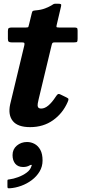

<svg xmlns="http://www.w3.org/2000/svg" viewBox="-20 -668 460 1033"><path d="M47.5 166.5Q47.5 195.5 62.2 213Q77 230.5 104.5 230.5Q115.5 230.5 124 228.2Q132.5 226 139 222Q145.5 218.5 149.2 219Q153 219.5 148.5 227.5Q143 246.5 122.8 261.2Q102.5 276 77.2 285.2Q52 294.5 31 297Q25.5 297.5 22.8 298.2Q20 299 20 305V335Q20 343 22.5 344.2Q25 345.5 32.5 345Q63 343 94 331.8Q125 320.5 151 301Q177 281.5 193 254.8Q209 228 209 195.5Q209 160 197 138.2Q185 116.5 166 106.2Q147 96 125.5 96Q93.5 96 70.5 115.5Q47.5 135 47.5 166.5ZM44 -520Q32.5 -520 27.5 -517Q22.5 -514 22.5 -501.5V-458.5Q22.5 -447 27.2 -443.5Q32 -440 42.5 -440H97.5Q110 -440 111.2 -435.8Q112.5 -431.5 110.5 -422.5L34.5 -106Q22.5 -49.5 49 -16.8Q75.5 16 142 16Q213 16 265.2 -21Q317.5 -58 344 -119Q349.5 -131.5 348.2 -135.5Q347 -139.5 336.5 -144.5L303.5 -160.5Q294.5 -164.5 289.5 -159.8Q284.5 -155 279 -146.5Q259.5 -116.5 240 -100.2Q220.5 -84 202 -84Q188 -84 184.5 -92Q181 -100 183.2 -111.8Q185.5 -123.5 188 -134.5L258 -426Q260 -434 262.5 -437Q265 -440 275.5 -440H378.5Q392.5 -440 395 -443.5Q397.5 -447 397.5 -460.5V-503.5Q397.5 -515 393.8 -517.5Q390 -520 379 -520H298Q285 -520 284 -523Q283 -526 285.5 -536L308.5 -634Q311 -643.5 307 -645.8Q303 -648 290.5 -648Q280.5 -648 275.8 -647.8Q271 -647.5 267.2 -645.5Q263.5 -643.5 256 -638.5Q244.5 -631.5 223 -623Q201.5 -614.5 170 -612Q160 -611 156.5 -608.8Q153 -606.5 151 -597L136 -535.5Q134 -526.5 132.5 -523.2Q131 -520 119.5 -520Z"/></svg>

Font: Besley
Style: Bold Italic
Weight: 700
Italic angle: -13°
Designer: Owen Earl
Foundry: indestructible type*
Version: Version 2.001